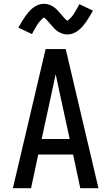

<svg xmlns="http://www.w3.org/2000/svg" viewBox="-20 -994 588 1014"><path d="M48 0 221 -735H327L500 0H404L366 -178H182L144 0ZM200 -260H348L298 -490Q292 -518 286 -546Q280 -574 274 -602Q268 -574 262 -546Q256 -518 250 -490ZM336 -812Q326 -812 316 -814.5Q306 -817 297 -821.5Q288 -826 280 -832Q272 -838 265 -845.5Q258 -853 252.5 -859.5Q247 -866 239 -875Q231 -884 225 -890.5Q219 -897 212 -902Q209 -900 203 -894.5Q197 -889 194 -885.5Q191 -882 187.5 -878Q184 -874 180.5 -869Q177 -864 173.5 -858Q170 -852 166 -845Q162 -838 157.5 -830.5Q153 -823 149 -814L77 -848Q87 -866 96 -881Q105 -896 114 -908.5Q123 -921 132 -931.5Q141 -942 153.5 -952Q166 -962 181 -968Q196 -974 212 -974Q222 -974 232 -971.5Q242 -969 251 -964.5Q260 -960 268 -954Q276 -948 283 -940.5Q290 -933 295.5 -926.5Q301 -920 309 -911Q317 -902 322.5 -896Q328 -890 336 -884Q339 -886 345 -891.5Q351 -897 354 -900.5Q357 -904 360.5 -908Q364 -912 367.5 -917Q371 -922 374.5 -928Q378 -934 382 -941Q386 -948 390.5 -955.5Q395 -963 399 -972L471 -938Q461 -920 452 -905Q443 -890 434 -877.5Q425 -865 416 -854.5Q407 -844 394.5 -834Q382 -824 367 -818Q352 -812 336 -812Z"/></svg>

Font: Iosevka Semi-Condensed Medium
Style: Regular
Weight: 500
Monospace: yes
Designer: Belleve Invis
Foundry: Belleve Invis
Version: Version 27.3.5